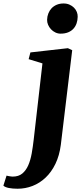

<svg xmlns="http://www.w3.org/2000/svg" viewBox="-141 -851 480 1128"><path d="M-37.6 257.8Q-66.9 257.8 -89.1 253.4Q-111.3 249 -121.1 239.7L-102.5 180.7Q-99.1 181.6 -93.8 182.9Q-88.4 184.1 -83 184.8Q-77.6 185.5 -73 186Q-68.4 186.5 -66.4 186.5Q-31.7 186.5 -10 168.5Q11.7 150.4 24.9 120.4Q38.1 90.3 45.2 50.8Q52.2 11.2 57.1 -31.7L108.4 -478.5L27.3 -503.4L37.6 -543L257.8 -567.9L283.2 -556.2L216.3 0Q208 63.5 184.6 111.8Q161.1 160.2 126.7 192.6Q92.3 225.1 50 241.5Q7.8 257.8 -37.6 257.8ZM214.8 -653.3Q198.7 -653.3 184.1 -660.4Q169.4 -667.5 158.7 -679Q147.9 -690.4 141.6 -705.1Q135.3 -719.7 135.7 -734.9Q136.2 -754.9 143.1 -772.2Q149.9 -789.6 162.1 -802.5Q174.3 -815.4 192.1 -823Q210 -830.6 232.4 -830.6Q252 -830.6 267.3 -823.7Q282.7 -816.9 293.7 -805.9Q304.7 -794.9 310.3 -780.8Q315.9 -766.6 315.4 -752Q314.9 -731.4 308.8 -713.6Q302.7 -695.8 290.5 -682.4Q278.3 -668.9 259.5 -661.1Q240.7 -653.3 214.8 -653.3Z"/></svg>

Font: Merriweather UltraBold
Style: Italic
Weight: 900
Italic angle: -7°
Designer: Eben Sorkin ( eben@eyebytes.com )
Foundry: Eben Sorkin ( eben@eyebytes.com )
Version: Version 1.52; ttfautohint (v1.4.1)